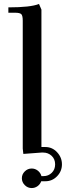

<svg xmlns="http://www.w3.org/2000/svg" viewBox="-20 -766 331 964"><path d="M22 -702.1V-729Q133.8 -729 175.8 -746.1L188 -717.8V-27.8H208Q242.2 -27.8 266.6 -1.7Q291 24.4 291 59.1Q291 93.8 266.6 118.9Q242.2 144 208 144H187Q181.6 159.2 168.5 168.7Q155.3 178.2 139.2 178.2Q119.1 178.2 104.5 163.6Q89.8 148.9 89.8 128.9Q89.8 108.9 104.5 94.5Q119.1 80.1 139.2 80.1Q156.2 80.1 169.9 90.8Q183.6 101.6 188 118.2H199.2Q222.7 118.2 239.7 101.8Q256.8 85.4 256.8 59.1Q256.8 32.7 239.3 16.4Q221.7 0 196.8 0H188L97.2 6.8L94.2 -20V-662.1Q94.2 -687 87.2 -694.6Q80.1 -702.1 55.2 -702.1Z"/></svg>

Font: Dihjauti S
Style: Bold
Weight: 700
Designer: T. Christopher White
Version: Version 3.0.0